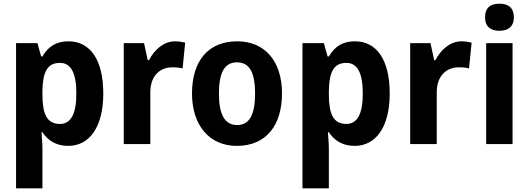

<svg xmlns="http://www.w3.org/2000/svg" viewBox="-20 -781 2867 1041"><path d="M351 -557C282 -557 241 -527 210 -475H203L183 -547H67V240H210V27C210 -1 207 -33 205 -64H210C238 -22 281 10 350 10C464 10 540 -91 540 -274C540 -457 469 -557 351 -557ZM305 -440C365 -440 394 -385 394 -274C394 -165 365 -109 305 -109C234 -109 210 -163 210 -269V-289C212 -392 237 -440 305 -440Z M929 -557C867 -557 816 -510 788 -455H781L761 -547H651V0H795V-278C794 -374 852 -416 913 -416C938 -416 956 -414 970 -410L984 -550C968 -554 947 -557 929 -557Z M1509 -274C1509 -456 1410 -557 1267 -557C1108 -557 1021 -450 1021 -274C1021 -102 1115 10 1264 10C1424 10 1509 -103 1509 -274ZM1167 -274C1167 -385 1196 -443 1265 -443C1335 -443 1363 -384 1363 -274C1363 -164 1335 -103 1266 -103C1196 -103 1167 -164 1167 -274Z M1904 -557C1835 -557 1794 -527 1763 -475H1756L1736 -547H1620V240H1763V27C1763 -1 1760 -33 1758 -64H1763C1791 -22 1834 10 1903 10C2017 10 2093 -91 2093 -274C2093 -457 2022 -557 1904 -557ZM1858 -440C1918 -440 1947 -385 1947 -274C1947 -165 1918 -109 1858 -109C1787 -109 1763 -163 1763 -269V-289C1765 -392 1790 -440 1858 -440Z M2482 -557C2420 -557 2369 -510 2341 -455H2334L2314 -547H2204V0H2348V-278C2347 -374 2405 -416 2466 -416C2491 -416 2509 -414 2523 -410L2537 -550C2521 -554 2500 -557 2482 -557Z M2688 -761C2641 -761 2610 -741 2610 -687C2610 -635 2642 -614 2688 -614C2733 -614 2766 -635 2766 -687C2766 -741 2734 -761 2688 -761ZM2759 -547H2616V0H2759Z"/></svg>

Font: Noto Sans Devanagari SemiCondensed
Style: Bold
Weight: 700
Width: 4
Designer: Jelle Bosma - Monotype Design Team
Foundry: Monotype Imaging Inc.
Version: Version 2.004